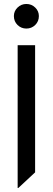

<svg xmlns="http://www.w3.org/2000/svg" viewBox="-20 -741 266 968"><path d="M157 -513V128L72 207H69V-513ZM50 -660Q50 -685 68.5 -703Q87 -721 113 -721Q139 -721 157.5 -703Q176 -685 176 -660Q176 -633 157.5 -615Q139 -597 113 -597Q87 -597 68.5 -615Q50 -633 50 -660Z"/></svg>

Font: Lineal
Style: Regular
Weight: 400
Designer: Created by Frank Adebiaye with contributions from Anton Moglia & Ariel Martín Pérez
Created by Frank ADEBIAYE with FontF
Foundry: Velvetyne Type Foundry
Version: Version 2.000